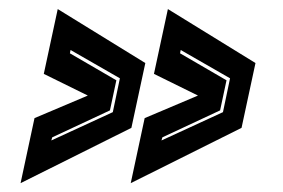

<svg xmlns="http://www.w3.org/2000/svg" viewBox="-20 -522 640 434"><path d="M26.5 -108 58 -255 178.5 -306 79 -355 110.5 -501.5 308.5 -379.5 277 -233ZM275.5 -108 307 -255 427.5 -306 328 -355 359.5 -501.5 557.5 -379.5 526 -233ZM96 -204.5 235 -268.5 251 -345 139.5 -409 138 -401.5 243 -340.5 228.5 -272.5 98 -211.5ZM345 -204.5 484 -268.5 500 -345 388.5 -409 387 -401.5 492 -340.5 477.5 -272.5 347 -211.5Z"/></svg>

Font: Tourney Expanded ExtraBold
Style: Italic
Weight: 800
Width: 7
Italic angle: -12°
Designer: Tyler Finck
Foundry: Etcetera Type Co
Version: Version 1.010; ttfautohint (v1.8.3)